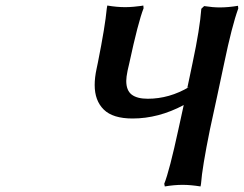

<svg xmlns="http://www.w3.org/2000/svg" viewBox="-20 -671 886 698"><path d="M450.2 -441.9 443.8 -414.1Q439 -390.6 439 -377Q439 -342.3 458.7 -327.1Q478.5 -312 517.1 -312Q595.7 -312 668 -355L661.1 -352.1Q664.1 -366.7 670.7 -397.5Q677.2 -428.2 680.2 -442.9Q706.5 -566.4 711.9 -639.2L722.2 -648.9Q753.9 -644 778.8 -644Q809.6 -644 845.2 -649.9L846.2 -640.1Q823.2 -577.1 794.9 -440.9Q786.6 -400.9 769.3 -320.6Q752 -240.2 743.2 -200.2Q714.8 -60.1 710.9 -3.9Q710.9 -3.4 710 1.5Q709 6.3 709 6.8Q672.9 1 644 1Q613.3 1 579.1 6.8L577.1 -2.9Q595.7 -48.8 628.9 -202.1Q631.8 -216.3 637.9 -243.2Q644 -270 647.9 -289.1Q556.2 -240.2 461.9 -240.2Q390.1 -240.2 357.2 -272.7Q324.2 -305.2 324.2 -361.8Q324.2 -389.2 331.1 -420.9Q331.5 -424.3 333.5 -432.4Q335.4 -440.4 335.9 -443.8Q362.3 -575.7 368.2 -640.1Q368.2 -640.6 369.1 -645.5Q370.1 -650.4 370.1 -650.9Q404.3 -645 435.1 -645Q449.7 -645 466.3 -646.5Q482.9 -647.9 492.2 -649.4L501 -650.9L502 -641.1Q481.9 -589.4 450.2 -441.9Z"/></svg>

Font: Linear Smooth
Style: Bold Italic
Weight: 700
Designer: Philipp H. Poll, Flanker
Foundry: Philipp H. Poll, reworked by Flanker
Version: Version 1.061 | FøM Fix